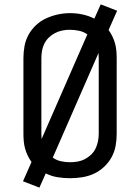

<svg xmlns="http://www.w3.org/2000/svg" viewBox="-20 -806 640 877"><path d="M160 51 85 22 124 -66Q114 -80 106.5 -95.5Q99 -111 94.5 -127.5Q90 -144 88.5 -161Q87 -178 87 -195V-540Q87 -568 92 -595.5Q97 -623 110.5 -647.5Q124 -672 145 -691.5Q166 -711 191.5 -722.5Q217 -734 244.5 -740Q272 -746 300 -746Q329 -746 357 -740Q385 -734 411 -721L440 -786L515 -757L476 -669Q486 -655 493.5 -639.5Q501 -624 505.5 -607.5Q510 -591 511.5 -574Q513 -557 513 -540V-195Q513 -167 508 -139.5Q503 -112 489.5 -87.5Q476 -63 455 -43.5Q434 -24 409 -12.5Q384 -1 356 3.5Q328 8 300 8Q271 8 243 3.5Q215 -1 189 -14ZM170 -171 379 -649Q362 -661 341 -665.5Q320 -670 298 -670Q281 -670 264 -666.5Q247 -663 231.5 -655Q216 -647 203.5 -635Q191 -623 183 -607.5Q175 -592 172 -574.5Q169 -557 169 -540V-195Q169 -189 169.5 -183Q170 -177 170 -171ZM300 -65Q317 -65 334.5 -68Q352 -71 367.5 -79Q383 -87 396 -99.5Q409 -112 416.5 -127.5Q424 -143 427.5 -160.5Q431 -178 431 -195V-540Q431 -546 430.5 -552Q430 -558 430 -564L221 -86Q238 -74 258.5 -69.5Q279 -65 300 -65Z"/></svg>

Font: Iosevka Slab Extended
Style: Regular
Weight: 400
Width: 7
Monospace: yes
Designer: Belleve Invis
Foundry: Belleve Invis
Version: Version 11.1.1; ttfautohint (v1.8.3)